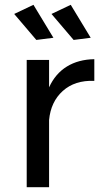

<svg xmlns="http://www.w3.org/2000/svg" viewBox="-20 -778 422 798"><path d="M372 -532V-442Q291 -445 241 -400Q191 -355 184 -279V0H91V-529H184V-415Q210 -472 258 -501.5Q306 -531 372 -532ZM119 -758 202 -621 131 -612 39 -720ZM274 -758 357 -621 286 -612 194 -720Z"/></svg>

Font: Montserrat
Style: Regular
Weight: 400
Designer: Julieta Ulanovsky
Foundry: Julieta Ulanovsky
Version: Version 6.001